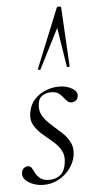

<svg xmlns="http://www.w3.org/2000/svg" viewBox="-53 -765 405 809"><g transform="rotate(-5 149.0 -360.5)"><path d="M99 11Q63 11 35.5 -6.5Q8 -24 12 -49Q14 -61 22 -67Q30 -73 39 -73Q50 -73 55.5 -63Q61 -53 67.5 -40.5Q74 -28 87 -18Q100 -8 125 -8Q154 -8 172.5 -24.5Q191 -41 195 -74Q200 -105 187 -127.5Q174 -150 152 -168Q130 -186 109 -204.5Q88 -223 75.5 -245.5Q63 -268 69 -299Q75 -332 95.5 -353.5Q116 -375 143.5 -385.5Q171 -396 198 -396Q231 -396 254 -382Q277 -368 274 -349Q272 -336 263.5 -330.5Q255 -325 247 -325Q235 -325 227.5 -332.5Q220 -340 212.5 -350Q205 -360 194 -367.5Q183 -375 163 -375Q144 -375 127.5 -365.5Q111 -356 108 -333Q103 -303 116 -281Q129 -259 150.5 -240Q172 -221 193.5 -201.5Q215 -182 227.5 -158Q240 -134 235 -102Q230 -72 210.5 -46Q191 -20 162 -4.5Q133 11 99 11ZM237 -727 251 -478Q251 -475 245 -474.5Q239 -474 239 -477L213 -643L127 -474Q126 -472 121 -473.5Q116 -475 117 -478L218 -727Q220 -732 228.5 -732Q237 -732 237 -727Z"/></g></svg>

Font: Cormorant Garamond Light Light
Style: Italic
Weight: 300
Italic angle: -10°
Version: Version 4.001